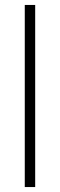

<svg xmlns="http://www.w3.org/2000/svg" viewBox="-20 -755 242 775"><path d="M80 0V-735H122V0Z"/></svg>

Font: Hauora
Style: Regular
Weight: 400
Designer: Wayne Shih
Foundry: WCYS
Version: Version 1.001